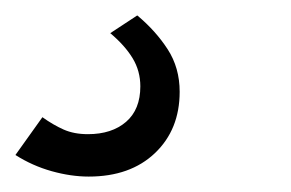

<svg xmlns="http://www.w3.org/2000/svg" viewBox="-59 -43 378 249"><path d="M56 186Q33 186 8 179Q-17 172 -39 158L-4 109Q10 119 23.5 125Q37 131 55 131Q86 131 104.5 115Q123 99 123 69Q123 49 113 32.5Q103 16 84 0L119 -23Q143 -3 158.5 21Q174 45 174 76Q174 125 142 155.5Q110 186 56 186Z"/></svg>

Font: Raleway Medium
Style: Italic
Weight: 500
Italic angle: -12°
Designer: Matt McInerney, Pablo Impallari, Rodrigo Fuenzalida
Foundry: Matt McInerney, Pablo Impallari, Rodrigo Fuenzalida
Version: Version 4.026